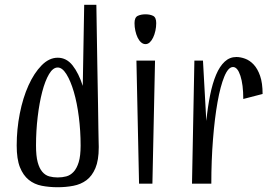

<svg xmlns="http://www.w3.org/2000/svg" viewBox="-20 -770 1121 805"><path d="M384 -750Q386 -602 388 -500Q390 -398 391 -332Q392 -266 392.5 -230Q393 -194 393.5 -177Q394 -160 394 -156.5Q394 -153 394 -152Q394 -98 380 -65Q366 -32 342.5 -14.5Q319 3 287.5 9Q256 15 222 15Q187 15 155.5 9Q124 3 100.5 -16Q77 -35 63.5 -69Q50 -103 50 -160Q50 -228 63 -294Q76 -360 99.5 -412Q123 -464 154.5 -496Q186 -528 222 -528Q259 -528 284.5 -495.5Q310 -463 327 -410L333 -750ZM222 -487Q202 -487 185.5 -459Q169 -431 157 -385Q145 -339 138 -280Q131 -221 131 -160Q131 -116 138 -90Q145 -64 157.5 -49.5Q170 -35 186.5 -30.5Q203 -26 222 -26Q241 -26 258 -30.5Q275 -35 288.5 -49.5Q302 -64 310 -90Q318 -116 318 -160Q318 -221 310.5 -280Q303 -339 289.5 -385Q276 -431 258.5 -459Q241 -487 222 -487Z M552 -516H630L619 0H563ZM590 -585Q580 -585 571.5 -592.5Q563 -600 557 -612.5Q551 -625 547.5 -641Q544 -657 544 -673Q544 -697 557.5 -703.5Q571 -710 590 -710Q609 -710 622 -703.5Q635 -697 635 -673Q635 -657 631.5 -641Q628 -625 622 -612.5Q616 -600 608 -592.5Q600 -585 590 -585Z M845 -263Q851 -322 861 -371.5Q871 -421 886 -456.5Q901 -492 922 -511.5Q943 -531 971 -531Q988 -531 1007.5 -524Q1027 -517 1043.5 -499.5Q1060 -482 1070.5 -452Q1081 -422 1081 -376L1000 -355Q1000 -415 988 -452Q976 -489 957 -489Q937 -489 920.5 -449Q904 -409 892 -341.5Q880 -274 873 -185.5Q866 -97 866 0H785L795 -516H831Z"/></svg>

Font: Combo
Style: Regular
Weight: 400
Designer: Eduardo Rodriguez Tunni
Foundry: Eduardo Rodriguez Tunni
Version: Version 1.001